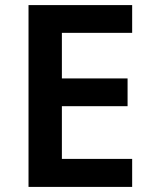

<svg xmlns="http://www.w3.org/2000/svg" viewBox="-20 -734 599 754"><path d="M499 0H92V-714H499V-605H223V-426H481V-317H223V-110H499Z"/></svg>

Font: Noto Sans Lisu SemiBold
Style: Regular
Weight: 600
Designer: Monotype Design Team. David Williams.
Foundry: Monotype Imaging Inc.
Version: Version 2.102; ttfautohint (v1.8.4.7-5d5b)